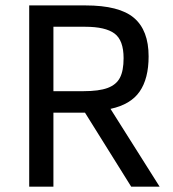

<svg xmlns="http://www.w3.org/2000/svg" viewBox="-20 -696 644 716"><path d="M469.2 0 296.9 -275.9H179.2V0H88.9V-675.8H298.8Q424.8 -675.8 479.5 -629.4Q534.2 -583 534.2 -485.8Q534.2 -402.8 500.7 -354.5Q467.3 -306.2 392.1 -290L575.2 0ZM440.9 -479Q440.9 -545.9 407 -571Q373 -596.2 297.9 -596.2H179.2V-356H292Q348.6 -356 381.1 -367.9Q413.6 -379.9 427.2 -406Q440.9 -432.1 440.9 -479Z"/></svg>

Font: Lorenzo Sans
Style: Regular
Weight: 400
Foundry: Intel Corporation
Version: Version 1.00; ttfautohint (v1.5)